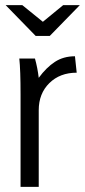

<svg xmlns="http://www.w3.org/2000/svg" viewBox="-20 -728 333 748"><path d="M55.2 -500H116.2Q126.5 -462.9 130.9 -424.8Q160.6 -465.3 194.1 -487.1Q227.5 -508.8 272 -508.8L278.8 -444.8Q213.4 -444.8 172.1 -404.1Q130.9 -363.3 130.9 -298.8V0H60.1V-359.9Q60.1 -455.1 55.2 -500ZM291 -708 173.8 -587.9H119.1L2 -708H66.9L147 -643.1L226.1 -708Z"/></svg>

Font: LT Superior
Style: Regular
Weight: 400
Designer: Daniel Lyons
Foundry: LyonsType
Version: Version 1.000